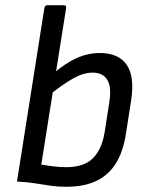

<svg xmlns="http://www.w3.org/2000/svg" viewBox="-20 -703 564 735"><path d="M233 12Q202 12 174 8Q146 4 115.5 -1Q85 -6 45 -8L150 -673Q152 -683 162 -683H224Q235 -683 233 -671L138 -73Q160 -69 186.5 -66Q213 -63 233 -63Q301 -63 335.5 -97Q370 -131 381 -199L398 -309Q408 -369 391 -397Q374 -425 334 -425Q300 -425 260.5 -403Q221 -381 162 -334L179 -417Q228 -460 272 -480Q316 -500 362 -500Q434 -500 465 -455Q496 -410 482 -318L462 -191Q452 -124 424.5 -79Q397 -34 350 -11Q303 12 233 12Z"/></svg>

Font: Sofia Sans Hairline
Style: Italic
Weight: 1
Italic angle: -9°
Designer: Botio Nikoltchev, Ani Petrova
Foundry: lettersoup
Version: Version 4.102